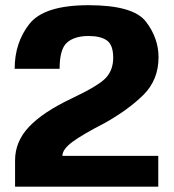

<svg xmlns="http://www.w3.org/2000/svg" viewBox="-20 -700 654 720"><path d="M36.5 0H573.5V-115.5H214Q214 -140 251.5 -167.8Q289 -195.5 371.5 -238Q461 -288 517.8 -344.2Q574.5 -400.5 574.5 -485.5Q574.5 -557 527.2 -618.8Q480 -680.5 312 -680.5Q145.5 -680.5 90.2 -610.2Q35 -540 35 -442H203.5Q203.5 -516.5 231.8 -540.8Q260 -565 312 -565Q357.5 -565 381 -548.2Q404.5 -531.5 404.5 -483.5Q404.5 -438 377.5 -408.5Q350.5 -379 249 -331Q140.5 -279.5 88.5 -224.2Q36.5 -169 36.5 -98.5Z"/></svg>

Font: Anybody UltraCondensed Thin
Style: Bold
Weight: 700
Version: Version 1.111